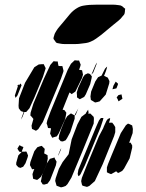

<svg xmlns="http://www.w3.org/2000/svg" viewBox="-20 -785 630 828"><path d="M261 -272 234 -211 225 -197 218 -195 205 -191 201 -199 196 -209 197 -214 200 -230V-231L198 -232L187 -233L184 -245L181 -253L184 -266L198 -304L254 -440L272 -484L286 -510L302 -525L313 -524H321L324 -516L328 -506L326 -498L321 -484L328 -483L334 -482L335 -477L338 -463L333 -447L305 -390L289 -379L282 -385L280 -386L278 -382L250 -312L258 -310L266 -299L265 -291ZM243 -446 165 -259 145 -228 135 -221 125 -226 118 -229 116 -243 124 -272 117 -281 111 -287 112 -299 124 -338 169 -445 197 -505 211 -521 220 -520H229L230 -512L232 -502V-501L238 -500H249L252 -488L254 -479L252 -472ZM374 -463 392 -505 398 -515 397 -510 392 -497 382 -472ZM165 -453 128 -364 107 -318 93 -302H85L77 -281L70 -269L73 -277L82 -302L70 -306L61 -318L60 -329L62 -361L88 -428L128 -495L147 -507L158 -508H169L171 -503L177 -491L174 -481ZM436 -377 410 -348 400 -345 390 -343 382 -348 372 -354 370 -369 373 -390 391 -434 403 -452 414 -457 418 -459 433 -489 442 -498 441 -492 437 -479 432 -466 429 -459V-458L445 -450L452 -435L451 -425ZM369 -422 350 -378 343 -367 324 -357 312 -365V-374L311 -386L317 -406L338 -452L346 -463L359 -469L368 -466L376 -456L375 -448ZM469 -415 479 -433 489 -424 488 -419 482 -404 465 -400ZM44 -373 57 -413 55 -417 63 -421 61 -416 69 -425 73 -417 68 -405 55 -373 47 -363ZM491 -375 504 -378 505 -373 508 -359 491 -348 488 -356 483 -365ZM283 -215 269 -189 263 -180 251 -175 242 -176 233 -186 235 -202 244 -229 259 -266 270 -284 279 -291 286 -296 295 -291 302 -287 304 -293 318 -318 315 -311 307 -291 302 -286V-273ZM384 -252 334 -129 288 -19 271 9 263 17 252 21 243 23 235 20 224 16 220 2 218 -5 220 -16 234 -57 250 -86 276 -120 289 -184 314 -249 331 -281 348 -294H349L352 -300L360 -312L362 -299L360 -295H362H370L376 -289L384 -281L385 -273ZM472 -198 423 -77 389 -4 365 17 355 21 340 17 335 15 333 10 330 -4 333 -18 352 -66 407 -198 425 -232 428 -240 439 -264 445 -272 455 -276 454 -268 450 -256H453H464L471 -247L477 -237V-229V-215ZM413 -234 346 -72 327 -33 324 -30 322 -26V-28L318 -25L315 -35L318 -53L331 -85L395 -239L407 -266L415 -276H426L424 -267ZM539 -102 515 -58 507 -48 494 -41 489 -39 480 -47 479 -45 459 -34 449 -38 441 -42V-48V-63L446 -78L461 -115L501 -211L523 -245L532 -252L540 -249L550 -244L553 -229L552 -211L537 -169L543 -170L550 -158V-148ZM90 -81 80 -66 68 -61 59 -64 50 -74V-83L59 -115L73 -129L63 -131L55 -144L64 -159L73 -154L81 -151L79 -145L75 -135L73 -130L74 -131H88L93 -132L96 -127L101 -114L99 -106ZM165 -38 156 -22 147 -14 140 -9 133 -11 123 -14 122 -20 120 -34 125 -49 128 -56 118 -55 116 -60 109 -73 111 -86 128 -133 141 -150 152 -154 160 -156 167 -149 173 -143 171 -127 170 -124 177 -120 185 -116 186 -101 182 -80ZM231 -113 232 -119 240 -139 244 -146 242 -138ZM196 -8 185 7 171 11 164 10 156 -3 158 -11 161 -28 183 -82 195 -100 209 -104 215 -106 217 -100 224 -88 221 -72ZM254 -691Q267 -707 281 -723.5Q295 -740 312 -750Q325 -758 339 -760.5Q353 -763 367 -764Q384 -765 401.5 -765Q419 -765 437 -765Q450 -765 463.5 -765Q477 -765 490 -763Q493 -762 496.5 -762Q500 -762 503 -760Q506 -759 509.5 -756Q513 -753 516 -750Q517 -750 518 -749Q519 -748 520 -747Q520 -746 519.5 -744.5Q519 -743 519 -742Q519 -738 518.5 -733.5Q518 -729 517 -726Q516 -723 513.5 -720Q511 -717 509 -715Q501 -704 490.5 -695.5Q480 -687 470 -679Q457 -668 443.5 -657Q430 -646 417 -635Q406 -627 394.5 -618.5Q383 -610 370 -605Q361 -601 351 -599.5Q341 -598 331 -597Q318 -595 304.5 -595Q291 -595 278 -595Q268 -595 258 -595Q248 -595 239 -597Q236 -598 231 -598.5Q226 -599 223 -601Q221 -602 219.5 -605Q218 -608 216 -610Q215 -612 213 -614Q211 -616 211 -617Q210 -620 211.5 -625Q213 -630 214 -633Q215 -638 217.5 -642.5Q220 -647 223 -652Q229 -662 237.5 -671.5Q246 -681 254 -691Z"/></svg>

Font: Rubik Marker Hatch
Style: Regular
Weight: 400
Designer: Hubert and Fischer, NaN
Foundry: Hubert & Fischer, NaN
Version: Version 2.200